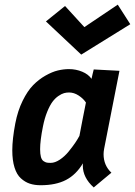

<svg xmlns="http://www.w3.org/2000/svg" viewBox="-20 -804 589 839"><path d="M335 -565.4 180.7 -710.4 264.2 -777.8 348.6 -685.5 494.6 -783.7 549.3 -698.2ZM167.5 -250.5Q155.3 -189.5 155.3 -151.9Q155.3 -130.9 158.9 -117.9Q162.6 -105 170.4 -99.9Q178.2 -94.7 184.3 -93.5Q190.4 -92.3 201.7 -92.3Q220.2 -92.3 241.5 -106.4Q262.7 -120.6 279.8 -141.6Q296.9 -162.6 308.6 -179.9Q320.3 -197.3 327.1 -210.4Q331.5 -234.9 341.1 -283.4Q350.6 -332 355.5 -356Q343.8 -373.5 323.5 -386.7Q303.2 -399.9 281.7 -399.9Q270.5 -399.9 259.8 -397Q249 -394 235.1 -384.5Q221.2 -375 209.5 -359.4Q197.8 -343.8 186.3 -315.7Q174.8 -287.6 167.5 -250.5ZM435.1 -154.3Q432.6 -140.6 432.6 -130.4Q432.6 -81.5 466.8 -49.3Q453.6 -38.6 428 -17.1Q402.3 4.4 389.6 15.1Q341.8 -27.8 341.8 -80.6Q341.8 -86.9 342.3 -90.3Q312.5 -40.5 268.3 -17.6Q224.1 5.4 157.7 5.4Q130.9 5.4 110.1 -1.5Q89.4 -8.3 71.3 -24.7Q53.2 -41 43.5 -72Q33.7 -103 33.7 -147.5Q33.7 -195.8 46.9 -265.1Q57.6 -320.3 78.9 -363.5Q100.1 -406.7 124.8 -431.9Q149.4 -457 178.7 -473.6Q208 -490.2 232.9 -496.1Q257.8 -502 281.2 -502Q312 -502 339.1 -490.7Q366.2 -479.5 379.9 -459.5Q381.3 -466.3 384.5 -480Q387.7 -493.7 389.6 -500.5L502 -494.6Q490.7 -438 468.5 -324.5Q446.3 -210.9 435.1 -154.3Z"/></svg>

Font: Fantasque Sans Mono
Style: Bold Italic
Weight: 700
Italic angle: -11°
Monospace: yes
Designer: Jany Belluz
Version: Version 1.7.1